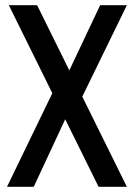

<svg xmlns="http://www.w3.org/2000/svg" viewBox="-20 -720 516 740"><path d="M14 -700H123L469 0H360ZM188 -374 268 -339 110 0H7ZM210 -370 366 -700H469L291 -335Z"/></svg>

Font: Pathway Extreme Condensed Medium
Style: Regular
Weight: 500
Width: 3
Version: Version 1.001;gftools[0.9.26]